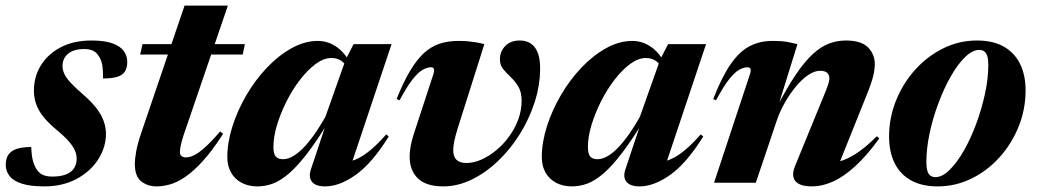

<svg xmlns="http://www.w3.org/2000/svg" viewBox="-36 -652 3698 685"><path d="M75.5 -127.5Q76.5 -98.5 81.2 -79.5Q86 -60.5 96 -46Q106 -32 119.5 -27Q133 -22 150.5 -22Q179.5 -22 199 -29.5Q218.5 -37 228 -51.5Q237.5 -66 237.5 -86Q237.5 -100 231.5 -114.5Q225.5 -129 210 -147Q194.5 -165 164.5 -190Q135 -214.5 117.5 -237Q100 -259.5 92.5 -282Q85 -304.5 85 -329Q85 -378.5 109.8 -418.8Q134.5 -459 180.5 -483.2Q226.5 -507.5 290.5 -507.5Q337.5 -507.5 365.5 -497.2Q393.5 -487 405.8 -469.8Q418 -452.5 418 -431Q418 -410 409.8 -397Q401.5 -384 382.5 -378Q363.5 -372 331.5 -372Q332 -405 328.2 -422.8Q324.5 -440.5 315.5 -453Q307 -466.5 294.2 -471.8Q281.5 -477 264.5 -477Q226.5 -477 206.8 -460.2Q187 -443.5 187 -416.5Q187 -403 193.2 -389Q199.5 -375 215.5 -357.5Q231.5 -340 261.5 -314Q291 -288.5 308.8 -265Q326.5 -241.5 334.2 -219.2Q342 -197 342 -174.5Q342 -126.5 314.5 -83.5Q287 -40.5 237.5 -13.8Q188 13 122 13Q73 13 42.8 3.5Q12.5 -6 -1.5 -23.5Q-15.5 -41 -15.5 -63.5Q-15.5 -85 -6.5 -99.2Q2.5 -113.5 22.5 -120.5Q42.5 -127.5 75.5 -127.5Z M464 -457.5 472.5 -494.5H837.5L830 -457.5ZM627 -193Q618 -167.5 613.5 -151.5Q609 -135.5 607.5 -126Q606 -116.5 606 -110Q606 -99.5 611.8 -95Q617.5 -90.5 627.5 -90.5Q640 -90.5 655.8 -97.8Q671.5 -105 694.2 -125.2Q717 -145.5 749.5 -183L760 -174.5Q721 -114 687.2 -77Q653.5 -40 624.5 -20.5Q595.5 -1 570.2 6Q545 13 523 13Q491 13 468 -4.8Q445 -22.5 445 -68.5Q445 -84 450 -112.5Q455 -141 472 -190L622.5 -632H777Z M1073 -47 1134.5 -231.5 1143.5 -229.5Q1098.5 -155 1062.5 -107.8Q1026.5 -60.5 996 -34Q965.5 -7.5 938 2.8Q910.5 13 882.5 13Q850.5 13 826.2 0.2Q802 -12.5 788.5 -36Q775 -59.5 775 -91.5Q775 -144 793.2 -201.2Q811.5 -258.5 843.2 -312.8Q875 -367 916.2 -410.5Q957.5 -454 1004.2 -480Q1051 -506 1098 -506Q1131.5 -506 1161 -487.2Q1190.5 -468.5 1214.5 -427L1205 -407Q1194.5 -427 1180 -436Q1165.5 -445 1146 -445Q1119 -445 1090.2 -423.8Q1061.5 -402.5 1034.5 -367.5Q1007.5 -332.5 986.2 -290.2Q965 -248 952.2 -205.8Q939.5 -163.5 939.5 -128Q939.5 -103 947.8 -93.5Q956 -84 974.5 -84Q986.5 -84 1001.8 -90.8Q1017 -97.5 1036 -114.5Q1055 -131.5 1077.2 -161Q1099.5 -190.5 1125 -235.5L1197.5 -440L1225.5 -494.5H1361L1212 -49.5L1197 -72.5Q1217 -75.5 1239.5 -86Q1262 -96.5 1287.2 -117.8Q1312.5 -139 1342 -172.5L1351 -165Q1291 -69 1233 -28Q1175 13 1124 13Q1090.5 13 1077.2 -3.2Q1064 -19.5 1073 -47Z M1891 -408Q1891 -348 1871.5 -287.5Q1852 -227 1818.2 -173Q1784.5 -119 1740.2 -77Q1696 -35 1646.2 -11Q1596.5 13 1545.5 13Q1485 13 1455.2 -15.2Q1425.5 -43.5 1425.5 -93.5Q1425.5 -129 1440 -173L1511 -390Q1513.5 -400 1511.8 -406Q1510 -412 1501.5 -412Q1488.5 -412 1472.5 -403.2Q1456.5 -394.5 1436.5 -369.5Q1416.5 -344.5 1389.5 -294L1379 -299Q1403 -358.5 1426.5 -398.2Q1450 -438 1475.5 -461.8Q1501 -485.5 1531.5 -495.8Q1562 -506 1599.5 -506Q1618 -506 1632.5 -504.8Q1647 -503.5 1661 -501.2Q1675 -499 1692 -494.5L1595.5 -189.5Q1588.5 -166.5 1584.8 -148.5Q1581 -130.5 1581 -117Q1581 -92.5 1593 -81.5Q1605 -70.5 1628.5 -70.5Q1654 -70.5 1681.2 -82.5Q1708.5 -94.5 1734.2 -115.8Q1760 -137 1780.5 -165.2Q1801 -193.5 1813 -226Q1825 -258.5 1825 -292.5Q1825 -323.5 1813.2 -343Q1801.5 -362.5 1786.2 -376.8Q1771 -391 1759.2 -405.5Q1747.5 -420 1747.5 -440.5Q1747.5 -468 1766.5 -487.8Q1785.5 -507.5 1818 -507.5Q1853.5 -507.5 1872.2 -482.8Q1891 -458 1891 -408Z M2195 -47 2256.5 -231.5 2265.5 -229.5Q2220.5 -155 2184.5 -107.8Q2148.5 -60.5 2118 -34Q2087.5 -7.5 2060 2.8Q2032.5 13 2004.5 13Q1972.5 13 1948.2 0.2Q1924 -12.5 1910.5 -36Q1897 -59.5 1897 -91.5Q1897 -144 1915.2 -201.2Q1933.5 -258.5 1965.2 -312.8Q1997 -367 2038.2 -410.5Q2079.5 -454 2126.2 -480Q2173 -506 2220 -506Q2253.5 -506 2283 -487.2Q2312.5 -468.5 2336.5 -427L2327 -407Q2316.5 -427 2302 -436Q2287.5 -445 2268 -445Q2241 -445 2212.2 -423.8Q2183.5 -402.5 2156.5 -367.5Q2129.5 -332.5 2108.2 -290.2Q2087 -248 2074.2 -205.8Q2061.5 -163.5 2061.5 -128Q2061.5 -103 2069.8 -93.5Q2078 -84 2096.5 -84Q2108.5 -84 2123.8 -90.8Q2139 -97.5 2158 -114.5Q2177 -131.5 2199.2 -161Q2221.5 -190.5 2247 -235.5L2319.5 -440L2347.5 -494.5H2483L2334 -49.5L2319 -72.5Q2339 -75.5 2361.5 -86Q2384 -96.5 2409.2 -117.8Q2434.5 -139 2464 -172.5L2473 -165Q2413 -69 2355 -28Q2297 13 2246 13Q2212.5 13 2199.2 -3.2Q2186 -19.5 2195 -47Z M2518.5 -294 2508.5 -298.5Q2539.5 -378.5 2571.2 -423.8Q2603 -469 2639 -487.5Q2675 -506 2719.5 -506Q2738 -506 2751.8 -505Q2765.5 -504 2779 -501.2Q2792.5 -498.5 2809 -494.5L2736 -259.5L2731.5 -261.5Q2770 -337 2802.8 -385.2Q2835.5 -433.5 2864.8 -460Q2894 -486.5 2922.8 -497Q2951.5 -507.5 2982 -507.5Q3036.5 -507.5 3060.8 -483Q3085 -458.5 3085 -423Q3085 -404.5 3079.2 -380.2Q3073.5 -356 3055 -310.5L2947.5 -42.5L2909.5 -71.5Q2931.5 -70 2957.5 -76Q2983.5 -82 3016.5 -102.8Q3049.5 -123.5 3092.5 -166L3101 -158Q3056.5 -96.5 3015 -58.8Q2973.5 -21 2935.2 -4Q2897 13 2861.5 13Q2817 13 2801.8 -5.8Q2786.5 -24.5 2800 -58.5L2897.5 -296.5Q2913 -334 2918 -348.8Q2923 -363.5 2923 -372Q2923 -385.5 2914.8 -392.5Q2906.5 -399.5 2890.5 -399.5Q2870 -399.5 2848 -384.8Q2826 -370 2804.8 -344.8Q2783.5 -319.5 2765.5 -288.2Q2747.5 -257 2736 -224L2660.5 0H2511.5L2640.5 -390Q2643.5 -399.5 2641.5 -405.8Q2639.5 -412 2631.5 -412Q2618 -412 2602 -403.5Q2586 -395 2565.8 -369.8Q2545.5 -344.5 2518.5 -294Z M3449.5 -507.5Q3506.5 -507.5 3545 -485.8Q3583.5 -464 3603.2 -424.2Q3623 -384.5 3623 -329.5Q3623 -262 3598.2 -200.5Q3573.5 -139 3530 -90.8Q3486.5 -42.5 3429.8 -14.8Q3373 13 3309.5 13Q3252.5 13 3213.8 -8.8Q3175 -30.5 3155.5 -70.5Q3136 -110.5 3136 -165Q3136 -232 3160.8 -293.5Q3185.5 -355 3229 -403.2Q3272.5 -451.5 3329.2 -479.5Q3386 -507.5 3449.5 -507.5ZM3301.5 -20Q3325.5 -20 3352 -46Q3378.5 -72 3403 -115Q3427.5 -158 3447 -210.8Q3466.5 -263.5 3478.2 -317.8Q3490 -372 3490 -420Q3490 -449.5 3482 -461.8Q3474 -474 3457.5 -474Q3433.5 -474 3407 -448.2Q3380.5 -422.5 3356 -379.2Q3331.5 -336 3311.8 -283.2Q3292 -230.5 3280.5 -176.2Q3269 -122 3269 -74.5Q3269 -45 3276.8 -32.5Q3284.5 -20 3301.5 -20Z"/></svg>

Font: Newsreader 60pt
Style: Bold Italic
Weight: 700
Italic angle: -17°
Designer: Hugues Gentile
Foundry: Production Type
Version: Version 1.003